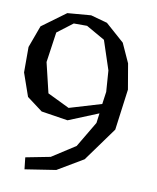

<svg xmlns="http://www.w3.org/2000/svg" viewBox="-83 -785 712 868"><g transform="rotate(10 273.0 -351.0)"><path d="M379 -290 242 -234 120 -253 48 -307 11 -413V-530L48 -631L157 -711L265 -720L341 -699L427 -623L467 -535L487 -418L462 -230L349 -74L231 -4L89 18L83 -36L196 -58L303 -127L373 -245ZM237 -290 384 -334 392 -391 385 -488 341 -621 255 -670H194L123 -616L103 -477L136 -339Z"/></g></svg>

Font: Alike Angular
Style: Regular
Weight: 400
Version: Version 1.210